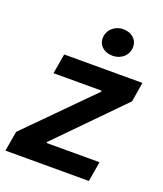

<svg xmlns="http://www.w3.org/2000/svg" viewBox="-156 -816 767 904"><g transform="rotate(20 227.5 -363.5)"><path d="M-21 0H397L414 -100H148L149 -105L460 -422L476 -520H84L67 -420H308L307 -414L-4 -100ZM300 -592C342 -592 377 -621 377 -665C377 -700 349 -727 305 -727C263 -727 228 -696 228 -653C228 -618 257 -592 300 -592Z"/></g></svg>

Font: Fixel Text 20240404 SemiBold
Style: Italic
Weight: 600
Width: 4
Italic angle: -10°
Designer: AlfaBravo + MacPaw
Foundry: Kyrylo Tkachov, Marchela Mozhyna, Serhii Makarenko, Maria Weinstein, Zakhar Kryvoshyya
Version: Version 1.211;Glyphs 3.2 (3225)